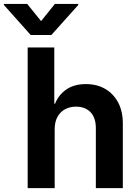

<svg xmlns="http://www.w3.org/2000/svg" viewBox="-86 -973 712 993"><path d="M196.8 -304.2V0H57.1V-727.5H194.8V-436.5H198.7Q216.8 -482.4 257.1 -510.3Q297.4 -538.1 358.4 -538.1Q414.6 -538.1 457.3 -513.7Q500 -489.3 524.7 -443.6Q549.3 -397.9 549.3 -333.5V0H409.7V-310.5Q409.7 -363.8 382.3 -392.6Q355 -421.4 306.6 -421.4Q275.4 -421.4 250.5 -408Q225.6 -394.5 211.2 -368.7Q196.8 -342.8 196.8 -304.2ZM54.7 -952.6 126.5 -863.8 197.8 -952.6H318.8V-947.3L179.7 -792H72.8L-65.9 -947.3V-952.6Z"/></svg>

Font: Inter Cardless Tabular Bold
Style: Bold
Weight: 700
Designer: Rasmus Andersson
Foundry: rsms
Version: Version 4.000;git-4fc901f